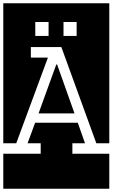

<svg xmlns="http://www.w3.org/2000/svg" viewBox="-32 -937 686 1170"><path d="M634 -917V-64H555L342 -650H156V-586H260L67 -64H-12V-917ZM422 -246H203L311 -544H316ZM-12 213V0H216V-64H136L182 -189H442L486 -64H409V0H634V213ZM183 -718H264V-803H183ZM355 -718H435V-803H355Z"/></svg>

Font: Zilla Slab Regular Highlight
Style: Regular
Weight: 410
Designer: Typotheque Type Foundry
Foundry: Typotheque type foundry
Version: Version 1.0; 2017